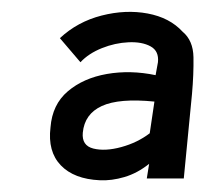

<svg xmlns="http://www.w3.org/2000/svg" viewBox="-20 -728 356 327"><path d="M150 -421Q106 -423 83.5 -446.5Q61 -470 66 -511Q69 -550 95.5 -572.5Q122 -595 162 -602Q202 -609 245 -600L249 -622Q251 -641 236.5 -649Q222 -657 199 -656Q176 -655 153.5 -646Q131 -637 117 -622L82 -663Q112 -691 153 -701.5Q194 -712 231.5 -705Q269 -698 291 -674Q309 -659 309.5 -630.5Q310 -602 307 -568L293 -424H230L234 -449Q214 -433 192 -426.5Q170 -420 150 -421ZM235 -501 243 -555Q183 -561 153.5 -547.5Q124 -534 121 -502Q119 -480 139 -475Q159 -470 186.5 -477.5Q214 -485 235 -501Z"/></svg>

Font: Kulim Park SemiBold
Style: Italic
Weight: 600
Italic angle: -8°
Designer: Noponies / Dale Sattler
Foundry: Noponies
Version: Version 1.000; ttfautohint (v1.8.3)